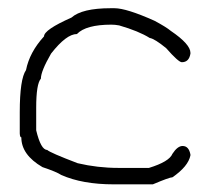

<svg xmlns="http://www.w3.org/2000/svg" viewBox="-20 -477 540 479"><path d="M255.9 -456.5H265.6Q295.4 -456.5 365.2 -425.3Q394.5 -409.7 406.2 -399.9Q455.1 -366.7 455.1 -345.2V-343.3Q451.7 -321.8 433.6 -321.8Q425.3 -321.8 394.5 -356.9Q365.7 -380.4 353.5 -382.3Q326.2 -399.4 277.3 -413.6Q267.1 -415.5 257.8 -415.5Q194.3 -415.5 171.9 -392.1Q145.5 -392.1 107.4 -343.3Q82 -299.3 82 -280.8Q70.3 -267.6 70.3 -208.5V-151.9Q82 -103 97.7 -103Q104.5 -96.2 173.8 -69.8Q223.6 -58.1 275.4 -58.1H351.6Q402.3 -73.7 410.2 -93.3Q422.9 -112.8 435.5 -112.8Q451.2 -112.8 455.1 -91.3V-89.4Q449.7 -62 410.2 -34.7Q402.8 -34.7 361.3 -17.1H263.7Q185.5 -17.1 132.8 -40.5Q121.1 -48.3 85.9 -60.1Q33.2 -90.8 33.2 -134.3Q29.8 -134.3 29.3 -144V-196.8Q29.3 -279.8 44.9 -302.2Q53.7 -346.7 89.8 -386.2Q89.8 -402.8 158.2 -433.1Q184.6 -456.5 255.9 -456.5Z"/></svg>

Font: CEF Fonts CJK Mono
Style: Regular
Weight: 400
Designer: PartyBoss (派对大魔王)
Version: Release 2.25